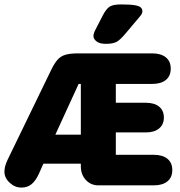

<svg xmlns="http://www.w3.org/2000/svg" viewBox="-38 -837 811 867"><path d="M327 -98V-86Q327 -49 349.5 -24.5Q372 0 407 0H656Q696 0 718 -18Q740 -36 740 -69Q740 -102 718 -120Q696 -138 656 -138H485V-239H620Q659 -239 680.5 -257Q702 -275 702 -306Q702 -338 680.5 -355.5Q659 -373 620 -373H485V-458H649Q689 -458 711 -476Q733 -494 733 -527Q733 -560 711 -578Q689 -596 649 -596H314Q280 -596 258.5 -590Q237 -584 222.5 -568Q208 -552 193 -521L-3 -117Q-18 -86 -18 -62Q-18 -34 5.5 -12Q29 10 59 10Q85 10 103.5 -4.5Q122 -19 137 -51L158 -98ZM327 -229H212L317 -458H327ZM605 -786Q605 -796 598 -803Q591 -810 570.5 -813.5Q550 -817 508 -817Q474 -817 458 -807.5Q442 -798 426 -767L392 -701Q384 -685 384 -674Q384 -661 398 -650Q412 -639 440 -639Q472 -639 488.5 -648Q505 -657 530 -687L594 -763Q605 -775 605 -786Z"/></svg>

Font: Beiruti Black
Style: Regular
Weight: 900
Designer: Arlette Boutros
Foundry: Boutros
Version: Version 1.41